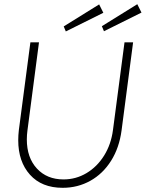

<svg xmlns="http://www.w3.org/2000/svg" viewBox="-20 -887 725 916"><path d="M67 -218Q67 -242 70 -267L125 -685H166L111 -265Q108 -243 108 -222Q108 -135 156 -83Q204 -31 283 -31Q342 -31 392.5 -61Q443 -91 476.5 -144.5Q510 -198 519 -267L574 -685H615L560 -265Q549 -182 510 -120Q471 -58 411 -24.5Q351 9 279 9Q179 9 123 -53.5Q67 -116 67 -218ZM284 -761 453 -866 473 -826 294 -737ZM466 -762 635 -867 655 -827 476 -738Z"/></svg>

Font: Bellota Text Light
Style: Italic
Weight: 300
Italic angle: -7.5°
Designer: Kemie Guaida
Foundry: Kemie Guaida
Version: Version 4.001